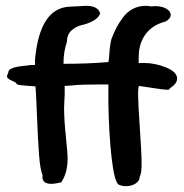

<svg xmlns="http://www.w3.org/2000/svg" viewBox="-20 -633 631 659"><path d="M4 -371Q4 -375 8 -382Q8 -393 21 -398.5Q34 -404 58 -406.5Q82 -409 88 -410H100V-427Q116 -605 218 -610Q226 -610 247 -611.5Q268 -613 276 -613Q316 -613 324 -587Q318 -571 299 -561Q280 -551 261 -547Q242 -543 226 -529Q210 -515 210 -491Q198 -455 198 -418V-414Q282 -414 352 -420Q354 -425 355 -445Q356 -465 359 -482.5Q362 -500 364 -503Q372 -523 380 -538.5Q388 -554 402 -573Q416 -592 436 -602.5Q456 -613 480 -613Q486 -613 500 -611Q502 -611 506 -611.5Q510 -612 512 -612Q536 -612 551 -603Q566 -594 566 -582Q566 -569 548 -559Q504 -548 480 -516Q456 -484 456 -436Q456 -423 456 -416Q462 -417 472 -417Q512 -417 550 -401.5Q588 -386 588 -363Q588 -346 562 -329V-327Q562 -325 554 -325Q542 -325 501 -331.5Q460 -338 458 -338Q454 -338 454 -308Q454 -280 460 -192.5Q466 -105 466 -73Q466 -35 460 -29Q460 -13 446 -3.5Q432 6 412 6Q398 6 386 0Q372 -13 363 -92Q354 -171 352 -277V-343H340H312Q256 -343 230 -340L202 -338V-306Q200 -274 200 -261Q200 -222 206 -165Q212 -108 212 -88Q212 -39 190 -7Q168 -2 156 -2Q122 -2 126 -32Q118 -50 114 -102Q110 -154 107 -233Q104 -312 102 -336Q100 -337 82 -338Q64 -339 49 -341Q34 -343 36 -348Q32 -351 24 -354.5Q16 -358 10 -362Q4 -366 4 -371Z"/></svg>

Font: NaniFont Regular
Style: Regular
Weight: 400
Designer: Nanigashitei
Version: Version 1.036